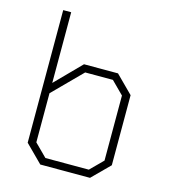

<svg xmlns="http://www.w3.org/2000/svg" viewBox="-107 -799 776 884"><g transform="rotate(15 280.5 -357.0)"><path d="M85 -82V-714H123V-377L242 -498H404L486 -416V-82L404 0H167ZM389 -35 448 -94V-404L389 -463H257L123 -328V-94L182 -35Z"/></g></svg>

Font: Chakra Petch ExtraLight
Style: Regular
Weight: 275
Designer: Katatrad Aksorn Co.,Ltd.
Foundry: Cadson Demak Co.,Ltd.
Version: Version 1.000; ttfautohint (v1.6)